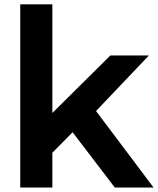

<svg xmlns="http://www.w3.org/2000/svg" viewBox="-20 -844 711 864"><path d="M215.6 -156.7V0H71.1V-824.4H215.6V-335.6L476.7 -594.4H650L412.2 -344.4L671.1 0H496.7L306.7 -248.9Z"/></svg>

Font: Paperlogy 7 Bold
Style: Regular
Weight: 700
Designer: redesigned by Lee Juim, glyphs from Gmarket Sans & Montserrat
Foundry: PT&
Version: Version 1.001